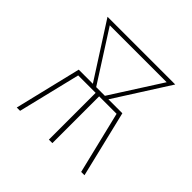

<svg xmlns="http://www.w3.org/2000/svg" viewBox="-139 -649 778 778"><g transform="rotate(45 250.0 -260.0)"><path d="M56 0 125 -286H206L56 -520H444L295 -286H375L444 0H425L360 -268H260V0H240V-268H140L75 0ZM225 -286H275L413 -502H87Z"/></g></svg>

Font: Iosevka Curly Thin
Style: Regular
Weight: 100
Monospace: yes
Designer: Belleve Invis
Foundry: Belleve Invis
Version: Version 22.1.2; ttfautohint (v1.8.4)